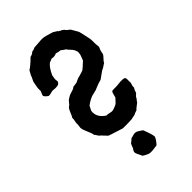

<svg xmlns="http://www.w3.org/2000/svg" viewBox="-212 -793 847 847"><g transform="rotate(-45 212.0 -369.0)"><path d="M312 -431 277 -406Q263 -403 239 -393Q233 -389 218 -386Q203 -383 201 -382Q180 -374 162 -360Q153 -344 151 -339Q145 -301 184 -276Q190 -277 199.5 -274.5Q209 -272 212 -272Q223 -271 247 -283Q251 -286 258 -294Q265 -302 268 -305Q269 -307 271.5 -319Q274 -331 279 -335Q281 -336 305 -336Q309 -336 318 -337Q327 -338 332.5 -338.5Q338 -339 345.5 -338.5Q353 -338 359 -335Q361 -332 361.5 -326.5Q362 -321 361.5 -316Q361 -311 362 -305Q362 -302 359 -293.5Q356 -285 357 -278L351 -267Q350 -266 349 -261Q348 -256 346 -254Q345 -252 339.5 -247.5Q334 -243 332 -238Q331 -235 326.5 -230Q322 -225 320 -221Q297 -204 294 -199Q277 -194 274 -191Q271 -191 250 -186Q214 -184 195 -185Q134 -204 127 -207Q126 -209 117.5 -217Q109 -225 105 -231Q99 -233 93.5 -242.5Q88 -252 85 -254Q84 -265 74.5 -285.5Q65 -306 64 -319Q64 -322 65.5 -331.5Q67 -341 66 -347Q71 -370 70 -376Q74 -381 81.5 -400Q89 -419 99 -424Q102 -426 105 -430.5Q108 -435 110 -436Q112 -440 116 -443Q120 -446 125.5 -449Q131 -452 134 -454Q138 -456 146 -458Q154 -460 160 -462.5Q166 -465 170 -469Q174 -469 180.5 -470.5Q187 -472 192 -472Q195 -473 204 -477.5Q213 -482 220 -483Q248 -491 249 -492Q252 -493 282 -521Q283 -525 287 -534Q291 -543 292.5 -551Q294 -559 293 -568Q291 -570 291 -571Q289 -581 278 -592Q267 -603 264 -609Q260 -610 244 -623Q232 -623 220 -628Q206 -621 190 -625Q185 -622 173 -618Q156 -606 140 -571Q139 -569 138.5 -562.5Q138 -556 137 -554Q136 -551 137.5 -540.5Q139 -530 135 -530Q131 -517 94 -522Q90 -522 81.5 -519.5Q73 -517 66 -517Q53 -524 47 -535Q47 -540 50.5 -547Q54 -554 55 -557V-576Q61 -606 61 -609Q62 -610 67 -622Q72 -630 72 -634Q74 -639 79 -647.5Q84 -656 85 -658Q102 -668 130 -696Q145 -699 151 -707Q155 -707 158.5 -708Q162 -709 165.5 -710.5Q169 -712 171 -713Q180 -713 199 -715Q218 -717 227 -716Q240 -715 277 -703L296 -691L297 -688H301L302 -685L308 -683Q314 -681 315 -678Q318 -678 320.5 -674Q323 -670 324 -669Q325 -668 331 -663Q337 -658 340 -656Q352 -634 359 -623Q362 -614 366 -594Q370 -574 372 -566Q373 -562 373 -533Q373 -530 374 -524Q375 -518 375 -514Q374 -511 371.5 -505.5Q369 -500 368 -497Q367 -494 366 -487.5Q365 -481 364 -478Q361 -472 351.5 -462.5Q342 -453 340 -447Q337 -446 328 -439.5Q319 -433 312 -431ZM269 -60Q266 -48 247 -27Q214 -22 208 -23Q201 -23 194.5 -25.5Q188 -28 180 -32.5Q172 -37 171 -38Q157 -64 156 -73Q156 -81 165 -92Q166 -97 169 -103.5Q172 -110 173 -112Q177 -115 184 -121Q191 -127 192 -128Q197 -128 205.5 -131Q214 -134 219 -133Q225 -133 230.5 -130Q236 -127 242.5 -122.5Q249 -118 252 -116Q268 -76 269 -60Z"/></g></svg>

Font: FuturaRenner
Style: Regular
Weight: 400
Designer: Bastien Sozeau
Foundry: NBR — Bastien Sozeau
Version: Version 2.001;PS 002.001;hotconv 1.0.88;makeotf.lib2.5.64775